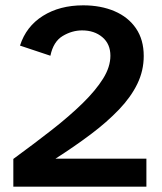

<svg xmlns="http://www.w3.org/2000/svg" viewBox="-20 -700 609 720"><path d="M30 0V-104Q108 -161 174.5 -213Q241 -265 290 -313Q339 -361 366.5 -405Q394 -449 394 -491Q394 -535 364 -560.5Q334 -586 288 -586Q250 -586 215 -565Q180 -544 169 -491L55 -529Q78 -601 141 -640.5Q204 -680 292 -680Q358 -680 409.5 -658Q461 -636 490 -593.5Q519 -551 519 -490Q519 -435 495 -385.5Q471 -336 426 -289Q381 -242 320.5 -196.5Q260 -151 188 -105H529V0Z"/></svg>

Font: Atkinson Hyperlegible Next SemiBold
Style: Regular
Weight: 600
Designer: Elliott Scott, Megan Eiswerth, Linus Boman, Theodore Petrosky, Letters from Sweden
Foundry: Applied Design Works, Letters from Sweden
Version: Version 2.001